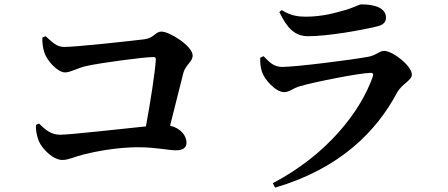

<svg xmlns="http://www.w3.org/2000/svg" viewBox="-20 -796 2040 875"><path d="M264 -67C293 -67 317 -81 361 -92C411 -105 513 -125 609 -125C692 -125 746 -111 782 -111C814 -111 830 -123 830 -146C830 -177 804 -212 755 -223L816 -465C825 -499 858 -515 858 -543C858 -586 753 -652 716 -652C688 -652 681 -622 638 -617C583 -610 326 -582 273 -582C238 -582 219 -603 188 -631L173 -625C172 -602 176 -575 182 -557C194 -519 243 -466 276 -466C302 -466 330 -485 373 -495C434 -509 635 -536 679 -536C688 -536 691 -532 690 -523C687 -468 665 -328 645 -220C526 -208 300 -182 254 -182C213 -182 187 -204 158 -233L144 -227C142 -210 147 -178 156 -155C172 -116 223 -67 264 -67Z M1223 39 1234 59C1530 -28 1696 -198 1789 -373C1811 -414 1857 -429 1857 -456C1857 -495 1771 -564 1730 -564C1708 -564 1694 -543 1657 -537C1581 -523 1328 -491 1267 -491C1229 -491 1210 -510 1181 -540L1166 -533C1165 -509 1167 -491 1174 -468C1184 -437 1234 -376 1276 -376C1298 -376 1317 -395 1347 -403C1410 -422 1613 -462 1667 -464C1679 -465 1683 -460 1679 -447C1622 -285 1469 -90 1223 39ZM1385 -631C1471 -631 1616 -656 1696 -675C1728 -682 1739 -696 1739 -716C1739 -756 1695 -776 1628 -776C1614 -776 1599 -763 1549 -749C1507 -737 1448 -720 1374 -720C1340 -720 1305 -724 1264 -750L1253 -741C1289 -668 1322 -631 1385 -631Z"/></svg>

Font: Source Han Serif CN
Style: Bold
Weight: 700
Designer: Ryoko NISHIZUKA 西塚涼子 (kana & ideographs); Frank Grießhammer (Latin, Greek & Cyrillic); Wenlong ZHANG 张文龙 (bopomofo); San
Foundry: Adobe
Version: Version 2.003;hotconv 1.1.1;makeotfexe 2.6.0